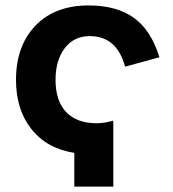

<svg xmlns="http://www.w3.org/2000/svg" viewBox="-20 -689 640 709"><path d="M254.4 0V-124.5Q152.8 -140.6 95.9 -212.4Q39.1 -284.2 39.1 -394Q39.1 -519.5 110.8 -594.2Q182.6 -668.9 307.1 -668.9Q410.2 -668.9 473.9 -623.5Q537.6 -578.1 568.8 -477.5L441.9 -442.9Q411.6 -555.7 311 -555.7Q253.4 -555.7 219.2 -511.2Q185.1 -466.8 185.1 -394Q185.1 -316.4 224.4 -275.1Q263.7 -233.9 336.9 -233.9Q366.7 -233.9 398.4 -243.7V0Z"/></svg>

Font: Cousine
Style: Bold
Weight: 700
Monospace: yes
Designer: Steve Matteson
Foundry: Ascender Corporation
Version: Version 1.20